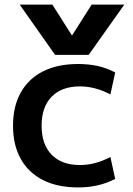

<svg xmlns="http://www.w3.org/2000/svg" viewBox="-20 -810 582 840"><path d="M66 -790H209L294 -656H296L381 -790H524L368 -570H221ZM322 10Q232 10 168.5 -22Q105 -54 71 -114.5Q37 -175 37 -260Q37 -345 71 -405.5Q105 -466 168.5 -498Q232 -530 322 -530Q367 -530 406.5 -521.5Q446 -513 484 -493L463 -397Q428 -415 395.5 -423.5Q363 -432 330 -432Q250 -432 206 -387Q162 -342 162 -260Q162 -178 206 -133Q250 -88 330 -88Q363 -88 395.5 -96.5Q428 -105 463 -123L484 -27Q446 -8 406.5 1Q367 10 322 10Z"/></svg>

Font: M PLUS 1 SemiBold
Style: Regular
Weight: 600
Designer: Coji Morishita
Foundry: UNDERFOREST DESIGN
Version: Version 1.001